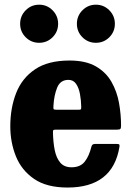

<svg xmlns="http://www.w3.org/2000/svg" viewBox="-20 -802 575 839"><path d="M25 -250Q25 -330 50.5 -395.2Q76 -460.5 133 -499Q190 -537.5 283.5 -537.5Q354.5 -537.5 398.8 -512Q443 -486.5 467 -444.5Q491 -402.5 500 -352.5Q509 -302.5 509 -253Q509 -242 506 -238.8Q503 -235.5 491.5 -235.5H224Q214 -235.5 212.5 -232.5Q211 -229.5 211.5 -220.5Q212.5 -179.5 219.2 -145.8Q226 -112 243.2 -91.5Q260.5 -71 292.5 -71Q330.5 -71 349.8 -95Q369 -119 379.5 -161Q381 -167 384.5 -170Q388 -173 396.5 -173H489Q499 -173 501 -170.8Q503 -168.5 502 -160.5Q473 17.5 275 17.5Q184 17.5 129 -20.2Q74 -58 49.5 -119Q25 -180 25 -250ZM227 -322.5H321.5Q331.5 -322.5 333.2 -324Q335 -325.5 335 -334.5Q334.5 -363.5 329.5 -390.8Q324.5 -418 312.5 -435.5Q300.5 -453 279 -453Q243.5 -453 229.8 -419.2Q216 -385.5 213.5 -339Q213 -329 214 -325.8Q215 -322.5 227 -322.5ZM399 -615Q364.5 -615 340.2 -639.2Q316 -663.5 316 -698Q316 -732.5 340.2 -757Q364.5 -781.5 399 -781.5Q433.5 -781.5 457.8 -757Q482 -732.5 482 -698Q482 -663.5 457.8 -639.2Q433.5 -615 399 -615ZM151 -615Q116.5 -615 92.2 -639.2Q68 -663.5 68 -698Q68 -732.5 92.2 -757Q116.5 -781.5 151 -781.5Q185.5 -781.5 209.8 -757Q234 -732.5 234 -698Q234 -663.5 209.8 -639.2Q185.5 -615 151 -615Z"/></svg>

Font: Besley* Narrow Heavy
Style: Regular
Weight: 800
Width: 4
Designer: Owen Earl
Foundry: indestructible type*
Version: Version 3.000; ttfautohint (v1.8.3)